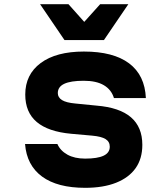

<svg xmlns="http://www.w3.org/2000/svg" viewBox="-20 -881 790 920"><path d="M255 -191Q269 -159 303 -140Q337 -121 388 -121Q447 -121 476.5 -135Q506 -149 506 -178Q506 -202 486 -214.5Q466 -227 422 -231L321 -240Q211 -250 156 -296.5Q101 -343 101 -428Q101 -524 175 -579Q249 -634 382 -634Q523 -634 598.5 -577.5Q674 -521 679 -411H526Q514 -451 478 -472.5Q442 -494 381 -494Q319 -494 288 -479.5Q257 -465 257 -435Q257 -414 277 -401.5Q297 -389 341 -385L442 -375Q553 -366 607.5 -319Q662 -272 662 -187Q662 -121 630 -75.5Q598 -30 536.5 -5.5Q475 19 388 19Q255 19 181.5 -35Q108 -89 100 -191ZM595 -861 478 -689H289L172 -861H308L432 -722H335L460 -861Z"/></svg>

Font: Martian Mono SemiExpanded
Style: Bold
Weight: 700
Width: 6
Designer: Roman Shamin
Foundry: Evil Martians
Version: Version 1.000